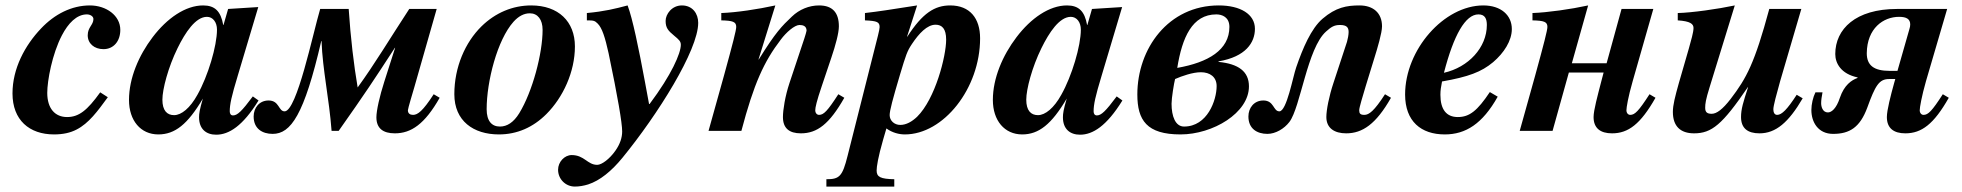

<svg xmlns="http://www.w3.org/2000/svg" viewBox="-20 -482 7226 707"><path d="M349 -142C301 -75 270 -51 227 -51C183 -51 154 -82 154 -140C154 -185 172 -283 208 -352C231 -396 262 -429 300 -429C312 -429 324 -422 324 -412C324 -390 303 -382 303 -352C303 -322 327 -301 361 -301C398 -301 423 -330 423 -372C423 -425 371 -462 311 -462C244 -462 181 -430 131 -377C72 -315 26 -230 26 -138C26 -40 88 13 179 13C212 13 239 7 262 -5C307 -28 339 -72 377 -124Z M779 -373C779 -313 746 -202 707 -133C680 -84 648 -58 621 -58C595 -58 578 -75 578 -115C578 -153 599 -234 634 -305C662 -362 700 -420 742 -420C764 -420 779 -400 779 -373ZM911 -127C870 -72 854 -57 838 -57C830 -57 826 -63 826 -72C826 -97 832 -126 856 -205L931 -456L820 -449L803 -390H802C793 -441 771 -462 728 -462C663 -462 595 -415 542 -345C491 -278 455 -194 455 -114C455 -38 498 13 563 13C624 13 671 -24 727 -119C715 -78 713 -64 713 -50C713 -7 739 14 776 14C823 14 874 -18 932 -112Z M1577 -135C1537 -73 1518 -59 1501 -59C1490 -59 1482 -64 1482 -76C1482 -82 1501 -145 1506 -162L1588 -449H1487C1415 -339 1359 -245 1297 -160C1283 -242 1271 -342 1264 -449H1159C1132 -358 1073 -72 1028 -72C1005 -72 1009 -112 969 -112C935 -112 914 -85 914 -53C914 -8 946 11 984 11C1051 11 1100 -59 1163 -331H1164C1168 -223 1192 -120 1201 0H1227C1323 -136 1358 -189 1434 -306H1435L1395 -181C1378 -128 1366 -75 1366 -50C1366 -9 1391 9 1434 9C1494 9 1544 -25 1599 -122Z M1978 -372C1978 -285 1941 -145 1892 -65C1871 -31 1847 -16 1821 -16C1791 -16 1772 -36 1772 -80C1772 -182 1811 -335 1871 -402C1890 -423 1910 -433 1931 -433C1960 -433 1978 -410 1978 -372ZM2097 -311C2097 -403 2036 -462 1936 -462C1868 -462 1804 -435 1753 -385C1693 -326 1653 -235 1653 -135C1653 -37 1723 13 1817 13C1884 13 1943 -13 1992 -62C2053 -123 2097 -217 2097 -311Z M2370 -99 2355 -180C2332 -304 2309 -415 2291 -462C2246 -450 2206 -440 2141 -434V-407C2166 -407 2170 -406 2181 -395C2197 -379 2208 -345 2221 -286C2255 -124 2271 -29 2271 2C2271 25 2263 49 2246 73C2225 103 2196 125 2179 125C2143 125 2132 89 2085 89C2059 89 2035 114 2035 143C2035 177 2062 205 2097 205C2113 205 2130 202 2146 197C2189 183 2232 148 2272 99C2402 -60 2551 -297 2551 -398C2551 -432 2530 -462 2491 -462C2454 -462 2431 -430 2431 -405C2431 -380 2440 -369 2462 -351C2480 -336 2487 -330 2487 -317C2487 -286 2453 -207 2372 -99Z M3067 -135C3027 -73 3013 -59 2996 -59C2988 -59 2982 -66 2982 -76C2982 -86 2987 -109 3006 -165L3041 -269C3057 -316 3069 -361 3069 -385C3069 -434 3047 -462 2996 -462C2959 -462 2923 -447 2896 -421C2859 -386 2836 -363 2774 -263H2773L2835 -462C2771 -448 2692 -436 2636 -434V-407C2678 -406 2691 -402 2691 -383C2691 -371 2679 -324 2646 -204L2589 0H2710C2756 -174 2793 -255 2855 -336C2875 -363 2906 -390 2924 -390C2937 -390 2950 -386 2950 -369C2950 -366 2945 -351 2942 -341L2887 -176C2871 -128 2863 -77 2863 -51C2863 -10 2886 9 2929 9C2989 9 3034 -25 3089 -122Z M3464 -336C3464 -275 3424 -118 3357 -52C3338 -34 3317 -22 3295 -22C3273 -22 3256 -38 3256 -58C3256 -75 3267 -116 3294 -207C3316 -280 3320 -293 3338 -320C3364 -359 3394 -391 3425 -391C3449 -391 3464 -376 3464 -336ZM3320 -347 3357 -462C3255 -446 3217 -440 3165 -434V-407C3210 -405 3219 -401 3219 -382C3219 -372 3210 -340 3197 -288L3101 92C3082 168 3071 178 3023 178V205H3273V178C3223 177 3208 170 3208 146C3208 132 3213 98 3232 32L3244 -9C3266 7 3291 13 3312 13C3454 13 3589 -156 3589 -341C3589 -415 3551 -462 3479 -462C3422 -462 3377 -434 3321 -347Z M3960 -373C3960 -313 3927 -202 3888 -133C3861 -84 3829 -58 3802 -58C3776 -58 3759 -75 3759 -115C3759 -153 3780 -234 3815 -305C3843 -362 3881 -420 3923 -420C3945 -420 3960 -400 3960 -373ZM4092 -127C4051 -72 4035 -57 4019 -57C4011 -57 4007 -63 4007 -72C4007 -97 4013 -126 4037 -205L4112 -456L4001 -449L3984 -390H3983C3974 -441 3952 -462 3909 -462C3844 -462 3776 -415 3723 -345C3672 -278 3636 -194 3636 -114C3636 -38 3679 13 3744 13C3805 13 3852 -24 3908 -119C3896 -78 3894 -64 3894 -50C3894 -7 3920 14 3957 14C4004 14 4055 -18 4113 -112Z M4460 -165C4460 -113 4426 -16 4340 -16C4308 -16 4294 -54 4294 -100C4294 -121 4303 -176 4307 -191C4332 -202 4372 -216 4402 -216C4435 -216 4460 -199 4460 -165ZM4507 -383C4507 -298 4429 -252 4315 -232C4333 -344 4370 -429 4459 -429C4480 -429 4507 -419 4507 -383ZM4467 -256C4567 -273 4601 -325 4601 -376C4601 -430 4547 -462 4468 -462C4282 -462 4168 -303 4168 -134C4168 -39 4203 13 4327 13C4446 13 4579 -66 4579 -164C4579 -219 4540 -247 4467 -254Z M5080 -135C5040 -73 5021 -59 5004 -59C4989 -59 4985 -64 4985 -76C4985 -86 4998 -128 5009 -165L5041 -269C5052 -304 5069 -361 5069 -385C5069 -434 5037 -462 4986 -462C4939 -462 4899 -455 4850 -413C4808 -377 4777 -304 4753 -234C4741 -200 4718 -72 4691 -72C4668 -72 4672 -112 4632 -112C4598 -112 4577 -85 4577 -53C4577 -8 4609 11 4647 11C4677 11 4709 -8 4728 -33C4769 -87 4794 -305 4863 -366C4881 -382 4892 -390 4914 -390C4939 -390 4946 -381 4946 -364C4946 -354 4943 -338 4940 -328L4890 -176C4874 -128 4864 -77 4864 -51C4864 -10 4894 9 4937 9C4997 9 5047 -25 5102 -122Z M5455 -390C5455 -307 5387 -234 5297 -214C5333 -353 5376 -429 5424 -429C5448 -429 5455 -413 5455 -390ZM5466 -143C5420 -74 5391 -51 5348 -51C5306 -51 5284 -79 5284 -133C5284 -149 5286 -162 5290 -182C5387 -199 5435 -217 5478 -253C5518 -287 5547 -332 5547 -375C5547 -426 5507 -462 5442 -462C5297 -462 5154 -299 5154 -134C5154 -35 5213 13 5300 13C5377 13 5439 -26 5495 -126Z M6054 -135C6014 -73 6000 -59 5983 -59C5975 -59 5969 -66 5969 -76C5969 -86 5975 -124 5992 -183L6068 -449H5951L5896 -249H5768L5828 -462C5764 -448 5679 -436 5623 -434V-407C5665 -406 5678 -402 5678 -383C5678 -371 5666 -324 5633 -204L5576 0H5697L5757 -215H5885L5875 -177C5863 -130 5848 -76 5848 -51C5848 -10 5873 9 5916 9C5976 9 6021 -25 6076 -122Z M6596 -133C6561 -79 6541 -59 6524 -59C6513 -59 6510 -70 6510 -80C6510 -92 6522 -137 6535 -183L6613 -449H6495C6441 -249 6411 -194 6353 -118C6323 -79 6301 -63 6283 -63C6267 -63 6259 -68 6259 -85C6259 -100 6261 -115 6275 -160L6368 -462C6307 -449 6209 -435 6158 -434V-407C6204 -404 6216 -394 6216 -379C6216 -363 6207 -333 6199 -304L6162 -176C6148 -126 6140 -95 6140 -70C6140 -17 6168 9 6218 9C6283 9 6322 -23 6416 -161H6417C6399 -106 6391 -80 6391 -51C6391 -10 6415 9 6459 9C6519 9 6566 -31 6618 -120Z M6967 -221H6939C6879 -221 6854 -242 6854 -286C6855 -378 6915 -420 6973 -420C7000 -420 7014 -412 7014 -392C7014 -387 7013 -381 7011 -375ZM7134 -135C7094 -73 7080 -59 7063 -59C7055 -59 7049 -66 7049 -76C7049 -86 7056 -127 7072 -183L7150 -449H6965C6813 -449 6738 -375 6738 -283C6738 -249 6759 -210 6820 -197V-195C6798 -187 6771 -169 6755 -122C6742 -82 6724 -68 6711 -68C6691 -68 6686 -90 6686 -102C6686 -113 6688 -126 6691 -142H6665C6656 -124 6650 -98 6650 -77C6650 -32 6675 11 6730 11C6791 11 6829 -13 6856 -86C6885 -166 6899 -191 6936 -191H6959L6955 -177C6942 -130 6928 -76 6928 -51C6928 -10 6953 9 6996 9C7056 9 7101 -25 7156 -122Z"/></svg>

Font: XITS
Style: Bold Italic
Weight: 700
Italic angle: -16.33°
Designer: MicroPress Inc., with final additions and corrections provided by Coen Hoffman, Elsevier (retired)
Version: Version 1.302